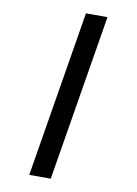

<svg xmlns="http://www.w3.org/2000/svg" viewBox="-103 -889 781 1098"><g transform="rotate(10 288.0 -340.0)"><path d="M146 143H271L430 -823H305Z"/></g></svg>

Font: Iosevka Sparkle
Style: Bold Italic
Weight: 700
Italic angle: -9°
Designer: Belleve Invis
Foundry: Belleve Invis
Version: Version 4.5.0; ttfautohint (v1.8.3)